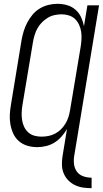

<svg xmlns="http://www.w3.org/2000/svg" viewBox="-20 -763 540 1006"><path d="M460 223Q436 223 413.5 219.5Q391 216 371 206Q351 196 336 180Q321 164 313 143.5Q305 123 304.5 100Q304 77 308 53L331 -87Q318 -65 301.5 -46.5Q285 -28 264.5 -15.5Q244 -3 220.5 2.5Q197 8 175 8Q148 8 123 0.5Q98 -7 79 -23.5Q60 -40 49.5 -63Q39 -86 34.5 -111.5Q30 -137 31.5 -164Q33 -191 38 -218L93 -553Q97 -576 104 -599Q111 -622 122.5 -644Q134 -666 150 -685.5Q166 -705 187.5 -718Q209 -731 233 -737Q257 -743 280 -743Q307 -743 331.5 -736Q356 -729 375 -712.5Q394 -696 404.5 -673.5Q415 -651 420 -626L438 -735H499L369 53Q365 76 368 98Q371 120 383 136.5Q395 153 416 160.5Q437 168 460 168ZM198 -47Q215 -47 233.5 -50.5Q252 -54 269 -63Q286 -72 299.5 -85.5Q313 -99 323 -115.5Q333 -132 338.5 -149.5Q344 -167 347 -185L403 -520Q406 -540 407 -559.5Q408 -579 405 -598Q402 -617 394 -634Q386 -651 373 -663.5Q360 -676 341.5 -682Q323 -688 303 -688Q285 -688 266 -684Q247 -680 230.5 -670Q214 -660 200 -646Q186 -632 176.5 -615Q167 -598 161.5 -580Q156 -562 153 -544L97 -209Q94 -189 93.5 -170Q93 -151 96 -132.5Q99 -114 107 -97.5Q115 -81 128.5 -69Q142 -57 160 -52Q178 -47 198 -47Z"/></svg>

Font: Iosevka Light Oblique
Style: Regular
Weight: 300
Italic angle: -9°
Monospace: yes
Designer: Belleve Invis
Foundry: Belleve Invis
Version: Version 32.5.0; ttfautohint (v1.8.4)